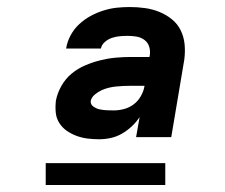

<svg xmlns="http://www.w3.org/2000/svg" viewBox="-20 -713 640 546"><path d="M262 -317Q245 -317 229 -319Q213 -321 198 -326.5Q183 -332 170 -341Q157 -350 148.5 -363.5Q140 -377 138.5 -393.5Q137 -410 139 -427Q143 -448 154.5 -468.5Q166 -489 183.5 -503.5Q201 -518 222 -527Q243 -536 265 -541.5Q287 -547 309 -549Q331 -551 352 -551H405L406 -556Q408 -569 404 -581Q400 -593 390 -600Q380 -607 368 -609Q356 -611 343 -611Q332 -611 321 -610Q310 -609 299 -605.5Q288 -602 278.5 -594Q269 -586 267 -575H168Q171 -594 180.5 -612Q190 -630 205 -644Q220 -658 237.5 -667.5Q255 -677 274 -683Q293 -689 311.5 -691Q330 -693 349 -693Q371 -693 392.5 -690Q414 -687 433.5 -679Q453 -671 469 -658Q485 -645 494 -626.5Q503 -608 505 -586.5Q507 -565 504 -543L467 -323H367L377 -380Q367 -365 354 -353Q341 -341 326 -332.5Q311 -324 294.5 -320.5Q278 -317 262 -317ZM303 -399Q318 -399 333 -403Q348 -407 360.5 -416.5Q373 -426 381 -440.5Q389 -455 391 -469H351Q341 -469 330.5 -468.5Q320 -468 310 -467Q300 -466 289.5 -463.5Q279 -461 269 -456.5Q259 -452 249.5 -444Q240 -436 238 -426Q237 -416 245.5 -410Q254 -404 263.5 -402Q273 -400 283 -399.5Q293 -399 303 -399ZM450 -187H110V-249H450Z"/></svg>

Font: Iosevka Aile Heavy
Style: Italic
Weight: 900
Italic angle: -9°
Designer: Belleve Invis
Foundry: Belleve Invis
Version: Version 31.1.0; ttfautohint (v1.8.4)